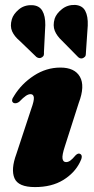

<svg xmlns="http://www.w3.org/2000/svg" viewBox="-20 -748 381 780"><path d="M248.5 -89.5Q257 -89.5 265.5 -95.5Q274 -101.5 287.5 -117.5Q298 -127.5 306 -122.5Q319 -115.5 304.5 -88.5Q283 -45 236.5 -16.5Q190 12 122 12Q54 12 38.8 -24Q23.5 -60 46.5 -122.5L107 -306Q119 -339 117.5 -352.2Q116 -365.5 104 -365.5Q95.5 -365.5 85.2 -358.8Q75 -352 57.5 -334Q45.5 -326 36 -329.5Q21.5 -337 37.5 -359Q67.5 -408 117.8 -440.8Q168 -473.5 225.5 -473.5Q283.5 -473.5 304.8 -436Q326 -398.5 300 -330L243.5 -153.5Q231.5 -117 234 -103.2Q236.5 -89.5 248.5 -89.5ZM336.5 -644 329 -533.5Q329 -527.5 327.8 -522.5Q326.5 -517.5 320 -513.5Q309 -506.5 298 -515.5L231.5 -583Q211 -602 202.5 -623Q194 -644 202 -672Q209 -693 231.8 -711Q254.5 -729 285 -728Q314.5 -726 326.2 -704Q338 -682 336.5 -644ZM164 -646 158.5 -535.5Q159 -530 158 -524.8Q157 -519.5 151 -515.5Q140 -508 128 -516.5L60 -582Q38.5 -600 29.2 -620.8Q20 -641.5 28 -669.5Q34 -690.5 56 -709.2Q78 -728 109.5 -727Q139 -726 151.8 -704.5Q164.5 -683 164 -646Z"/></svg>

Font: Fraunces 72pt S000 Black
Style: Italic
Weight: 900
Italic angle: -16°
Version: Version 1.000; ttfautohint (v1.8.3)